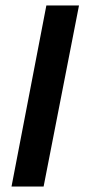

<svg xmlns="http://www.w3.org/2000/svg" viewBox="-20 -680 330 700"><path d="M149 -660H268L139 0H22Z"/></svg>

Font: Sansita
Style: Italic
Weight: 400
Italic angle: -11°
Designer: Pablo Cosgaya
Foundry: Omnibus-Type
Version: Version 1.006